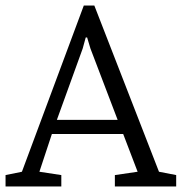

<svg xmlns="http://www.w3.org/2000/svg" viewBox="-31 -672 655 692"><path d="M-11 0V-41L48 -53L271 -652H309L542 -53L604 -41V0H383V-41L465 -53L413 -189H156L111 -53L190 -41V0ZM174 -240H393L295 -497L283 -537H278L267 -497Z"/></svg>

Font: Faustina Light
Style: Regular
Weight: 300
Designer: Alfonso Garcia
Foundry: http://www.omnibus-type.com
Version: Version 1.200